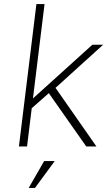

<svg xmlns="http://www.w3.org/2000/svg" viewBox="-20 -720 529 944"><path d="M159 -700H199L142 -236L434 -500H487L253 -288L454 0H404L220 -262L136 -188L113 0H73ZM197 72H249L152 204H121Z"/></svg>

Font: Haskoy ExtraLight
Style: Italic
Weight: 200
Designer: Ertekin Erdin
Foundry: Ertekin Erdin
Version: Version 2.000; ttfautohint (v1.8.4.7-5d5b)